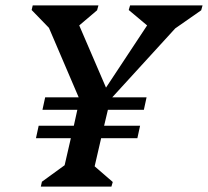

<svg xmlns="http://www.w3.org/2000/svg" viewBox="-20 -690 769 710"><path d="M131 0 135 -18 219 -79 242 -179H113L123 -225H253L266 -284H137L147 -330H271L161 -587L97 -653L101 -670H344L339 -652L273 -596L372 -366L524 -596L456 -653L461 -670H729L724 -652L628 -585L395 -330H522L512 -284H379L365 -225H498L488 -179H354L330 -75L397 -17L392 0Z"/></svg>

Font: Platypi
Style: Italic
Weight: 400
Italic angle: -13°
Designer: David Sargent
Foundry: Bolt Cutter Type
Version: Version 1.200; ttfautohint (v1.8.4.7-5d5b)